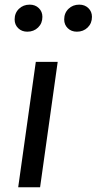

<svg xmlns="http://www.w3.org/2000/svg" viewBox="-20 -787 407 807"><path d="M130.5 -527.1H222.5L148.5 0H56.5ZM94.8 -653.8Q71.6 -653.8 56.6 -668.4Q41.5 -683 41.5 -705.1Q41.5 -732.3 59.6 -749.9Q77.7 -767.5 104.9 -767.5Q128.1 -767.5 143.1 -752.9Q158.2 -738.3 158.2 -716.2Q158.2 -689 140.1 -671.4Q122 -653.8 94.8 -653.8ZM303.1 -653.8Q279.9 -653.8 264.9 -668.4Q249.8 -683 249.8 -705.1Q249.8 -732.3 267.9 -749.9Q286 -767.5 313.2 -767.5Q336.4 -767.5 351.4 -752.9Q366.5 -738.3 366.5 -716.2Q366.5 -689 348.4 -671.4Q330.3 -653.8 303.1 -653.8Z"/></svg>

Font: Fira Sans Variable
Style: Italic
Weight: 397
Italic angle: -8°
Designer: Carrois Corporate & Edenspiekermann AG
Foundry: Carrois Corporate GbR & Edenspiekermann AG
Version: Version 4.202